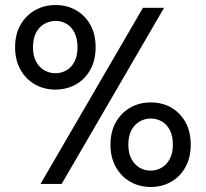

<svg xmlns="http://www.w3.org/2000/svg" viewBox="-20 -731 818 763"><path d="M141 0 548 -700H632L225 0ZM579 12Q534 12 498 -8.5Q462 -29 440.5 -67Q419 -105 419 -156Q419 -208 440.5 -245.5Q462 -283 498 -303.5Q534 -324 579 -324Q625 -324 660.5 -303.5Q696 -283 717 -245.5Q738 -208 738 -156Q738 -105 717 -67Q696 -29 660 -8.5Q624 12 579 12ZM578 -53Q602 -53 622 -64.5Q642 -76 654.5 -99Q667 -122 667 -156Q667 -191 655 -214Q643 -237 623 -248.5Q603 -260 579 -260Q556 -260 535.5 -248.5Q515 -237 502.5 -214Q490 -191 490 -156Q490 -122 502.5 -99Q515 -76 535 -64.5Q555 -53 578 -53ZM200 -375Q155 -375 119 -395.5Q83 -416 61.5 -454Q40 -492 40 -543Q40 -595 61.5 -632.5Q83 -670 119.5 -690.5Q156 -711 201 -711Q246 -711 282 -690.5Q318 -670 339 -632.5Q360 -595 360 -543Q360 -492 339 -454Q318 -416 281.5 -395.5Q245 -375 200 -375ZM200 -440Q224 -440 244 -451.5Q264 -463 276 -486Q288 -509 288 -543Q288 -578 276 -601.5Q264 -625 244 -636.5Q224 -648 201 -648Q178 -648 157 -636.5Q136 -625 123.5 -601.5Q111 -578 111 -543Q111 -509 123.5 -486Q136 -463 156.5 -451.5Q177 -440 200 -440Z"/></svg>

Font: DM Sans 20pt
Style: Regular
Weight: 400
Version: Version 4.004;gftools[0.9.30]